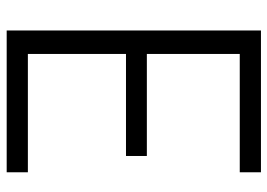

<svg xmlns="http://www.w3.org/2000/svg" viewBox="-136 -684 820 589"><g transform="rotate(90 274.5 -390.0)"><path d="M74 -780H509V-715H146V-430H459V-366H146V-65H509V0H74Z"/></g></svg>

Font: Cooper Hewitt
Style: Book
Weight: 705
Designer: Village Type and Design LLC
Foundry: Cooper Hewitt Smithsonian Design Museum
Version: 1.000; ttfautohint (v1.8.1)